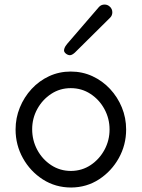

<svg xmlns="http://www.w3.org/2000/svg" viewBox="-20 -817 626 848"><path d="M441.9 -796.9Q455.6 -796.9 465.8 -786.9Q476.1 -776.9 476.1 -762.7Q476.1 -748.5 466.3 -738.8L310.5 -584.5Q297.4 -572.8 288.1 -573.2Q278.8 -573.7 270.5 -580.6Q261.7 -587.9 262.9 -596.7Q264.2 -605.5 269 -612.8Q273.9 -620.1 276.4 -623L417 -786.1Q426.8 -796.9 441.9 -796.9ZM292.5 -501Q343.8 -501 388.2 -480.5Q432.6 -460 466.1 -424.1Q499.5 -388.2 518.3 -342.3Q537.1 -296.4 537.1 -245.1Q537.1 -177.2 504.9 -119.1Q472.7 -61 417.7 -25.1Q362.8 10.7 294.4 11.2Q225.1 11.2 169.4 -24.4Q113.8 -60.1 81.3 -118.4Q48.8 -176.8 48.8 -245.1Q48.8 -295.9 67.6 -342Q86.4 -388.2 119.6 -424.1Q152.8 -460 197 -480.5Q241.2 -501 292.5 -501ZM292.5 -427.7Q244.6 -427.7 206.1 -402.3Q167.5 -377 144.8 -335.7Q122.1 -294.4 122.1 -246.1Q122.1 -197.3 144.5 -155.3Q167 -113.3 206.1 -87.6Q245.1 -62 293.9 -62Q342.3 -62.5 380.6 -88.1Q418.9 -113.8 441.4 -155.3Q463.9 -196.8 463.9 -245.1Q463.9 -293.5 441.2 -335.2Q418.5 -377 379.6 -402.3Q340.8 -427.7 292.5 -427.7Z"/></svg>

Font: Manjari
Style: Regular
Weight: 400
Designer: Santhosh Thottingal <santhosh.thottingal@gmail.com>
Foundry: SMC
Version: Version 2.000